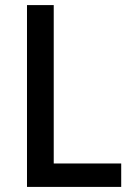

<svg xmlns="http://www.w3.org/2000/svg" viewBox="-20 -734 519 754"><path d="M86 0V-714H191V-92H456V0Z"/></svg>

Font: Noto Sans Ethiopic SemiCondensed Medium
Style: Regular
Weight: 500
Width: 4
Designer: Monotype Design Team
Foundry: Monotype Imaging Inc.
Version: Version 2.102; ttfautohint (v1.8.4.7-5d5b)